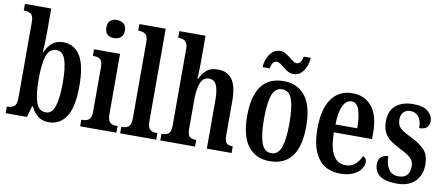

<svg xmlns="http://www.w3.org/2000/svg" viewBox="-68 -1033 3069 1315"><g transform="rotate(10 1466.5 -375.5)"><path d="M314 10Q268 10 237.5 -14.5Q207 -39 190 -78H184L162 0H14V-46H19Q43 -46 62.5 -58.5Q82 -71 82 -118V-646Q82 -690 63.5 -702Q45 -714 19 -714H14V-760H197V-581Q197 -554 195 -515.5Q193 -477 192 -454H195Q212 -495 241.5 -521Q271 -547 319 -547Q396 -547 437.5 -480.5Q479 -414 479 -269Q479 -124 435.5 -57Q392 10 314 10ZM284 -53Q326 -53 344.5 -109Q363 -165 363 -271Q363 -380 344.5 -433Q326 -486 283 -486Q233 -486 214.5 -431Q196 -376 196 -270Q196 -165 214.5 -109Q233 -53 284 -53Z M654 -635Q627 -635 609 -650Q591 -665 591 -698Q591 -732 609 -746.5Q627 -761 654 -761Q681 -761 700.5 -746.5Q720 -732 720 -698Q720 -665 700.5 -650Q681 -635 654 -635ZM532 0V-46H542Q569 -46 585.5 -59.5Q602 -73 602 -117V-421Q602 -463 586.5 -476.5Q571 -490 545 -490H534V-536H715V-119Q715 -74 731 -60Q747 -46 774 -46H784V0Z M810 0V-46H820Q846 -46 862 -60Q878 -74 878 -119V-649Q878 -677 868.5 -691Q859 -705 845.5 -709.5Q832 -714 820 -714H810V-760H993V-119Q993 -74 1009 -60Q1025 -46 1052 -46H1061V0Z M1089 0V-46H1095Q1120 -46 1137.5 -58.5Q1155 -71 1155 -117V-649Q1155 -677 1145.5 -691Q1136 -705 1122.5 -709.5Q1109 -714 1097 -714H1088V-760H1270V-555Q1270 -527 1268.5 -499.5Q1267 -472 1266 -460H1271Q1285 -494 1313.5 -520.5Q1342 -547 1395 -547Q1461 -547 1494.5 -500.5Q1528 -454 1528 -352V-118Q1528 -71 1542 -58.5Q1556 -46 1583 -46H1585V0H1413V-339Q1413 -404 1398 -439.5Q1383 -475 1345 -475Q1303 -475 1286.5 -430Q1270 -385 1270 -316V-113Q1270 -69 1286 -57.5Q1302 -46 1328 -46H1331V0Z M1850 10Q1755 10 1700.5 -59Q1646 -128 1646 -269Q1646 -547 1853 -547Q1948 -547 2002.5 -478.5Q2057 -410 2057 -269Q2057 -128 2004.5 -59Q1952 10 1850 10ZM1852 -46Q1901 -46 1920.5 -103Q1940 -160 1940 -269Q1940 -379 1920.5 -434.5Q1901 -490 1851 -490Q1802 -490 1782.5 -434.5Q1763 -379 1763 -269Q1763 -160 1783 -103Q1803 -46 1852 -46ZM1909 -606Q1887 -606 1869.5 -615.5Q1852 -625 1837.5 -637.5Q1823 -650 1809 -659.5Q1795 -669 1781 -669Q1764 -669 1754 -652.5Q1744 -636 1742 -616H1692Q1694 -650 1706.5 -679.5Q1719 -709 1740.5 -727.5Q1762 -746 1791 -746Q1812 -746 1829.5 -736.5Q1847 -727 1862 -714.5Q1877 -702 1890.5 -692.5Q1904 -683 1917 -683Q1934 -683 1944 -699.5Q1954 -716 1957 -736H2006Q2004 -701 1991.5 -671.5Q1979 -642 1958 -624Q1937 -606 1909 -606Z M2340 10Q2239 10 2187 -62Q2135 -134 2135 -264Q2135 -405 2186.5 -476Q2238 -547 2331 -547Q2417 -547 2466.5 -485.5Q2516 -424 2516 -305V-261H2250Q2252 -154 2281.5 -103.5Q2311 -53 2367 -53Q2408 -53 2434.5 -77Q2461 -101 2475 -135Q2486 -131 2493.5 -122Q2501 -113 2501 -97Q2501 -74 2484.5 -49.5Q2468 -25 2432.5 -7.5Q2397 10 2340 10ZM2403 -316Q2403 -396 2387 -443.5Q2371 -491 2334 -491Q2296 -491 2274.5 -445.5Q2253 -400 2252 -316Z M2735 10Q2654 10 2616 -18.5Q2578 -47 2578 -98Q2578 -135 2598.5 -150Q2619 -165 2646 -165Q2646 -108 2669.5 -74.5Q2693 -41 2737 -41Q2778 -41 2797 -63Q2816 -85 2816 -123Q2816 -157 2795 -178.5Q2774 -200 2724 -225Q2677 -248 2647 -270.5Q2617 -293 2602.5 -323Q2588 -353 2588 -398Q2588 -471 2633 -508.5Q2678 -546 2752 -546Q2823 -546 2856.5 -517.5Q2890 -489 2890 -452Q2890 -391 2821 -391Q2821 -443 2799.5 -469.5Q2778 -496 2742 -496Q2712 -496 2694.5 -477Q2677 -458 2677 -426Q2677 -388 2698 -367.5Q2719 -347 2774 -321Q2837 -291 2871.5 -255Q2906 -219 2906 -151Q2906 -78 2861.5 -34Q2817 10 2735 10Z"/></g></svg>

Font: Noto Serif Myanmar ExtraCondensed SemiBold
Style: Regular
Weight: 600
Width: 2
Designer: Ben Mitchell and the Monotype Design Team
Foundry: Monotype Imaging Inc.
Version: Version 2.106; ttfautohint (v1.8.4.7-5d5b)